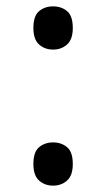

<svg xmlns="http://www.w3.org/2000/svg" viewBox="-20 -570 334 604"><path d="M147 -414Q121 -414 103 -430Q85 -446 85 -482Q85 -520 103 -535Q121 -550 147 -550Q173 -550 191 -535Q209 -520 209 -482Q209 -446 191 -430Q173 -414 147 -414ZM147 14Q121 14 103 -2Q85 -18 85 -54Q85 -92 103 -107Q121 -122 147 -122Q173 -122 191 -107Q209 -92 209 -54Q209 -18 191 -2Q173 14 147 14Z"/></svg>

Font: oriya25
Style: Book
Weight: 400
Designer: Jelle Bosma - Monotype Design Team
Foundry: Monotype Imaging Inc.
Version: Version 2.003